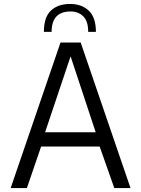

<svg xmlns="http://www.w3.org/2000/svg" viewBox="-20 -951 714 971"><path d="M286 -736H388L640 0H558L484 -210H188L116 0H34ZM464 -282 337 -666 208 -282ZM465 -790H426Q426 -844 401 -868.5Q376 -893 337 -893Q241 -893 241 -790H202Q202 -865 238 -898Q274 -931 334 -931Q393 -931 429 -897Q465 -863 465 -790Z"/></svg>

Font: Exo
Style: Regular
Weight: 400
Designer: Natanael Gama
Foundry: Natanael Gama
Version: Version 1.500; ttfautohint (v1.6)